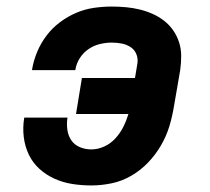

<svg xmlns="http://www.w3.org/2000/svg" viewBox="-20 -558 640 586"><path d="M259 8Q229 8 200.5 3.5Q172 -1 146.5 -12.5Q121 -24 100.5 -42.5Q80 -61 68 -86Q56 -111 52.5 -140Q49 -169 54 -199H186Q183 -181 185.5 -162.5Q188 -144 197.5 -130Q207 -116 223.5 -109Q240 -102 259 -102Q279 -102 298.5 -111Q318 -120 332.5 -136Q347 -152 356.5 -171Q366 -190 372 -210H212L230 -320H392L399 -362Q402 -378 396.5 -392Q391 -406 379 -414Q367 -422 352 -425Q337 -428 321 -428Q303 -428 284.5 -423.5Q266 -419 250 -408Q234 -397 223.5 -380.5Q213 -364 210 -345Q210 -345 210 -344.5Q210 -344 210 -344H78Q78 -345 78 -346Q78 -347 78 -347Q83 -375 94 -401Q105 -427 122.5 -450Q140 -473 163.5 -490.5Q187 -508 213 -519Q239 -530 266.5 -534Q294 -538 321 -538Q343 -538 364.5 -536Q386 -534 406.5 -529Q427 -524 446 -515.5Q465 -507 481 -494.5Q497 -482 508.5 -465.5Q520 -449 526.5 -429Q533 -409 533 -387.5Q533 -366 530 -344L511 -234Q506 -203 497 -173Q488 -143 471.5 -114.5Q455 -86 432 -62Q409 -38 380.5 -21.5Q352 -5 320.5 1.5Q289 8 259 8Z"/></svg>

Font: Iosevka Curly XBdExObl
Style: Regular
Weight: 800
Width: 7
Italic angle: -9°
Monospace: yes
Designer: Belleve Invis
Foundry: Belleve Invis
Version: Version 11.1.0; ttfautohint (v1.8.3)